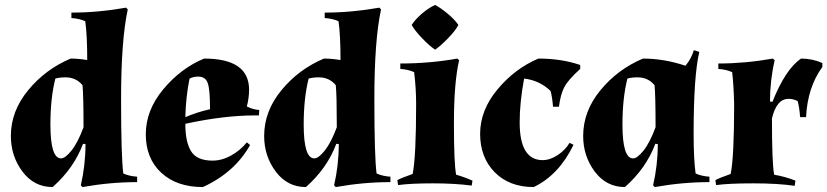

<svg xmlns="http://www.w3.org/2000/svg" viewBox="-20 -742 3348 777"><path d="M497 -704Q470 -578 470 -342.5Q470 -107 479 -40Q503 -29 535 -27V-5Q426 -5 314 15L307 8Q326 -74 326 -159L316 -160Q279 -61 193 15Q118 15 71 -47.5Q24 -110 24 -192Q24 -292 94 -377Q164 -462 266 -505Q297 -505 333 -499Q333 -599 325 -656Q301 -667 269 -669V-691Q378 -691 490 -711ZM184 -238Q184 -101 227 -101Q244 -101 269.5 -133Q295 -165 318 -227Q318 -354 314 -397Q288 -429 245 -429Q222 -429 204 -424Q184 -345 184 -238Z M840 -92Q878 -92 915 -112.5Q952 -133 979 -166L992 -155Q930 -44 801 15Q695 15 632.5 -43Q570 -101 570 -198.5Q570 -296 641 -381Q712 -466 806 -505Q988 -505 988 -379Q988 -347 979 -311Q1006 -298 1029 -297L1028 -275Q1021 -275 1014 -275Q886 -275 730 -241Q730 -167 753.5 -129.5Q777 -92 840 -92ZM782 -432Q763 -432 747 -424Q732 -349 730 -268Q780 -289 830 -300Q830 -378 821 -405Q812 -432 782 -432Z M1522 -704Q1495 -578 1495 -342.5Q1495 -107 1504 -40Q1528 -29 1560 -27V-5Q1451 -5 1339 15L1332 8Q1351 -74 1351 -159L1341 -160Q1304 -61 1218 15Q1143 15 1096 -47.5Q1049 -110 1049 -192Q1049 -292 1119 -377Q1189 -462 1291 -505Q1322 -505 1358 -499Q1358 -599 1350 -656Q1326 -667 1294 -669V-691Q1403 -691 1515 -711ZM1209 -238Q1209 -101 1252 -101Q1269 -101 1294.5 -133Q1320 -165 1343 -227Q1343 -354 1339 -397Q1313 -429 1270 -429Q1247 -429 1229 -424Q1209 -345 1209 -238Z M1835 -641Q1824 -619 1794 -588Q1764 -557 1741 -541Q1718 -556 1688 -587.5Q1658 -619 1646 -641Q1659 -662 1686.5 -686Q1714 -710 1741 -722Q1765 -709 1793 -685.5Q1821 -662 1835 -641ZM1664 -322Q1664 -384 1656 -450Q1632 -461 1600 -463V-485Q1719 -485 1831 -505L1838 -498Q1817 -408 1817 -243Q1817 -78 1826 -35Q1861 -25 1892 -11L1889 9Q1821 0 1731.5 0Q1642 0 1591 7L1588 -13Q1604 -22 1650 -38Q1664 -108 1664 -322Z M2159 -505Q2252 -505 2328 -479V-463Q2279 -419 2263.5 -389Q2248 -359 2242 -310H2218Q2215 -349 2208 -374Q2163 -417 2101 -424Q2083 -327 2083 -247Q2083 -94 2176 -94Q2206 -94 2237 -114.5Q2268 -135 2285 -164L2301 -156Q2242 -34 2140 15Q2041 15 1982 -45Q1923 -105 1923 -200.5Q1923 -296 1993.5 -380.5Q2064 -465 2159 -505Z M2340 -192Q2340 -292 2410 -377Q2480 -462 2582 -505Q2667 -505 2754 -476Q2777 -503 2788 -539L2810 -532Q2787 -435 2787 -202Q2787 -99 2795 -40Q2819 -29 2851 -27V-5Q2742 -5 2630 15L2623 8Q2642 -74 2642 -159L2632 -160Q2595 -61 2509 15Q2434 15 2387 -47.5Q2340 -110 2340 -192ZM2499 -238Q2499 -101 2542 -101Q2559 -101 2584.5 -133Q2610 -165 2633 -227Q2633 -354 2629 -397Q2603 -429 2560 -429Q2536 -429 2519 -424Q2499 -345 2499 -238Z M2887 -485Q2995 -485 3108 -505L3115 -498Q3096 -416 3096 -331L3106 -330Q3159 -463 3222 -505Q3267 -505 3308 -487V-471Q3248 -389 3242 -268H3218Q3215 -308 3208 -333Q3190 -342 3171 -342Q3123 -342 3104 -263Q3104 -78 3113 -35Q3159 -27 3199 -11L3196 10Q3128 0 3028.5 0Q2929 0 2878 7L2875 -13Q2891 -22 2937 -38Q2951 -108 2951 -322Q2949 -400 2943 -450Q2919 -461 2887 -463Z"/></svg>

Font: Almendra
Style: Bold
Weight: 700
Designer: Ana Sanfelippo
Foundry: Ana Sanfelippo
Version: Version 1.004